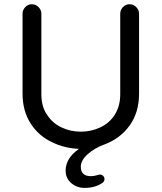

<svg xmlns="http://www.w3.org/2000/svg" viewBox="-20 -708 780 927"><path d="M651.4 -641.6V-255.9Q651.4 -165 605.5 -101.6Q559.6 -38.1 482.4 -9.8Q436.5 6.8 403.3 36.6Q370.1 66.4 370.1 96.7Q370.1 142.6 418.9 142.6Q434.6 142.6 453.1 136.7L456.1 135.7L461.9 134.8Q471.7 134.8 478 141.1Q484.4 147.5 484.4 157.2Q484.4 168 473.6 175.8Q438.5 199.2 388.7 199.2Q350.6 199.2 323.7 175.8Q296.9 152.3 296.9 116.2Q296.9 55.7 361.3 10.7Q291 7.8 233.4 -20.5Q167 -50.8 127.9 -111.8Q88.9 -172.9 88.9 -255.9V-641.6Q88.9 -660.2 102.1 -673.8Q115.2 -687.5 133.8 -687.5Q152.3 -687.5 166 -673.8Q179.7 -660.2 179.7 -641.6V-252.9Q179.7 -193.4 207 -154.3Q232.4 -114.3 275.9 -93.3Q319.3 -72.3 370.1 -72.3Q419.9 -72.3 463.9 -92.8Q509.8 -114.3 535.2 -155.8Q560.5 -197.3 560.5 -252.9V-641.6Q560.5 -660.2 573.7 -673.8Q586.9 -687.5 605.5 -687.5Q624 -687.5 637.7 -673.8Q651.4 -660.2 651.4 -641.6Z"/></svg>

Font: jf-openhuninn-1.1
Style: Regular
Weight: 400
Designer: [Kosugi Maru]
      Designed by Motoya company      

      [Varela Round]
      Joe Prince(Latin component); Avraham Co
Foundry: justfont CO.,LTD.
Version: 1.1